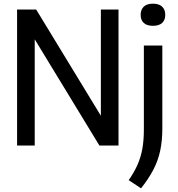

<svg xmlns="http://www.w3.org/2000/svg" viewBox="-20 -792 968 1045"><path d="M73 0V-740H177L529 -162V-740H625V0H521L169 -578V0ZM747.5 233 680.5 188.5Q710.5 145.5 728.5 104.5Q746.5 63.5 754.8 17.5Q763 -28.5 763 -86V-544H863.5V-91.5Q863.5 -26.5 852 27.8Q840.5 82 814.8 131.5Q789 181 747.5 233ZM812.5 -651.5Q779.5 -651.5 762.5 -667.2Q745.5 -683 745.5 -711Q745.5 -739.5 762.5 -755.8Q779.5 -772 812.5 -772Q845.5 -772 862.5 -755.8Q879.5 -739.5 879.5 -711Q879.5 -683 862.5 -667.2Q845.5 -651.5 812.5 -651.5Z"/></svg>

Font: Encode Sans SmCnd Md
Style: Regular
Weight: 500
Width: 4
Designer: Multiple Designers
Foundry: Impallari Type
Version: Version 3.002; ttfautohint (v1.8.3) -l 8 -r 50 -G 200 -x 14 